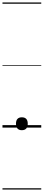

<svg xmlns="http://www.w3.org/2000/svg" viewBox="-20 -1030 353 1550"><path d="M156 21Q133 21 121 7.5Q109 -6 109 -31Q109 -57 121 -70Q133 -83 156 -83Q180 -83 192 -70Q204 -57 204 -31Q204 -6 192 7.5Q180 21 156 21ZM0 490H313V500H0ZM0 -20H313V0H0ZM0 -505H313V-500H0ZM0 -1010H313V-1000H0Z"/></svg>

Font: Playwrite NG Modern Guides
Style: Regular
Weight: 400
Designer: Veronika Burian, José Scaglione
Foundry: TypeTogether
Version: Version 1.003